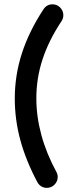

<svg xmlns="http://www.w3.org/2000/svg" viewBox="-20 -780 368 900"><path d="M184.1 -736.8Q190.9 -747.6 201.7 -753.7Q212.4 -759.8 226.6 -759.8Q236.3 -759.8 245.4 -756.1Q254.4 -752.4 261.2 -745.6Q268.1 -738.8 272.5 -729.5Q276.9 -720.2 276.9 -709Q276.9 -693.8 268.6 -681.2Q208.5 -590.8 179.2 -501.2Q149.9 -411.6 150.4 -317.4Q150.4 -234.4 173.8 -147.5Q197.3 -60.5 244.6 26.4Q250.5 37.6 250.5 49.8Q250.5 60.5 246.3 69.6Q242.2 78.6 235.4 85.7Q228.5 92.8 219 96.7Q209.5 100.6 199.7 100.6Q184.1 100.6 172.6 93Q161.1 85.4 154.8 73.2Q101.6 -26.9 75.4 -123Q49.3 -219.2 49.3 -318.4Q49.3 -427.2 82.8 -530.5Q116.2 -633.8 184.1 -736.8Z"/></svg>

Font: TGL 0-17
Style: Regular
Weight: 400
Designer: Peter Wiegel
Foundry: Peter Wiegel
Version: Version 1.003 2010